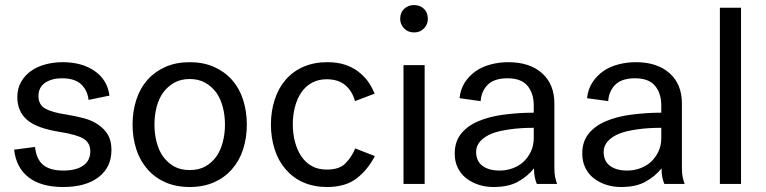

<svg xmlns="http://www.w3.org/2000/svg" viewBox="-20 -731 3044 763"><path d="M132.8 -349.1Q132.8 -314.9 160.2 -299.3Q187 -284.2 243.2 -275.9Q279.3 -270 313 -261.2Q346.2 -252.4 370.6 -235.4Q396 -217.8 409.2 -194.8Q422.9 -170.9 422.9 -134.8Q422.9 -66.4 372.1 -27.3Q320.8 12.2 231 12.2Q144 12.2 94.2 -25.9Q44.4 -64 36.1 -136.2L119.1 -147Q124.5 -98.6 150.9 -76.2Q178.2 -53.2 231.9 -53.2Q282.7 -53.2 311 -73.2Q338.9 -92.8 338.9 -129.9Q338.9 -163.1 312 -179.7Q286.1 -195.8 216.8 -207Q126.5 -221.2 87.9 -254.4Q48.8 -288.1 48.8 -345.2Q48.8 -378.9 63.5 -404.8Q78.6 -431.6 103 -448.7Q127.4 -466.3 160.6 -475.1Q192.9 -483.9 229 -483.9Q305.7 -483.9 356.4 -448.7Q406.7 -413.6 415 -351.1L332 -334Q327.1 -374 300.8 -397.5Q275.4 -419.9 226.1 -419.9Q186 -419.9 159.7 -402.3Q132.8 -384.3 132.8 -349.1Z M830.1 -465.3Q872.1 -446.8 901.4 -414.1Q931.2 -380.4 945.8 -335.4Q960.9 -288.6 960.9 -235.8Q960.9 -183.6 945.8 -136.7Q931.2 -91.8 901.4 -58.1Q871.6 -24.4 830.1 -6.3Q787.6 12.2 733.9 12.2Q680.2 12.2 637.7 -6.3Q596.2 -24.4 566.4 -58.1Q536.6 -91.8 522 -136.7Q506.8 -183.6 506.8 -235.8Q506.8 -288.6 522 -335.4Q536.6 -380.4 566.4 -414.1Q595.7 -446.8 637.7 -465.3Q680.2 -483.9 733.9 -483.9Q787.6 -483.9 830.1 -465.3ZM795.4 -69.3Q821.3 -84 839.4 -108.4Q856 -131.3 865.2 -166Q874 -198.7 874 -235.8Q874 -273.4 865.2 -306.2Q856 -340.3 839.4 -363.3Q821.3 -387.7 795.4 -402.3Q769 -417 733.9 -417Q698.7 -417 672.4 -402.3Q646.5 -387.7 628.4 -363.3Q611.8 -340.3 602.5 -306.2Q593.8 -273.4 593.8 -235.8Q593.8 -199.2 602.5 -166Q611.8 -131.3 628.4 -108.4Q646.5 -84 672.4 -69.3Q697.8 -55.2 733.9 -55.2Q770 -55.2 795.4 -69.3Z M1056.6 -235.8Q1056.6 -288.6 1071.8 -335.4Q1086.4 -380.9 1115.2 -414.1Q1144 -447.3 1185.1 -465.3Q1227.5 -483.9 1280.8 -483.9Q1319.3 -483.9 1348.6 -474.6Q1378.4 -465.3 1401.9 -447.8Q1425.3 -430.2 1441.4 -408.7Q1457 -387.2 1468.8 -358.9L1390.6 -329.1Q1379.9 -369.1 1352.1 -392.6Q1324.2 -416 1277.8 -416Q1245.1 -416 1219.2 -401.9Q1194.8 -388.7 1177.2 -363.3Q1161.6 -340.8 1152.3 -306.6Q1143.6 -274.4 1143.6 -236.8Q1143.6 -200.2 1152.3 -167Q1161.6 -132.8 1177.7 -109.4Q1194.8 -84.5 1219.7 -70.8Q1244.1 -57.1 1278.8 -57.1Q1329.1 -57.1 1353 -82Q1377.9 -107.4 1391.6 -141.1L1469.7 -110.8Q1442.4 -57.6 1398.4 -22.9Q1353.5 12.2 1279.8 12.2Q1227.5 12.2 1185.1 -6.3Q1145 -23.9 1115.2 -58.1Q1086.4 -91.3 1071.8 -136.7Q1056.6 -183.6 1056.6 -235.8Z M1570.3 -655.8Q1570.3 -681.2 1585.9 -695.8Q1602.1 -710.9 1625.5 -710.9Q1648.9 -710.9 1665 -695.8Q1680.2 -681.2 1680.2 -655.8Q1680.2 -633.8 1665 -618.2Q1649.9 -602.1 1625.5 -602.1Q1601.1 -602.1 1585.9 -618.2Q1570.3 -634.8 1570.3 -655.8ZM1583.5 -472.2H1667.5V0H1583.5Z M2113.3 0Q2108.9 -10.3 2105.5 -24.9Q2102.1 -40.5 2102.1 -62Q2077.1 -30.3 2038.1 -8.8Q2000.5 12.2 1940.9 12.2Q1908.2 12.2 1879.9 2.4Q1852.5 -6.8 1831.1 -23.9Q1810.5 -40.5 1798.3 -65.9Q1787.1 -89.8 1787.1 -121.1Q1787.1 -168.5 1812.5 -199.7Q1837.9 -231.4 1881.3 -249.5Q1925.3 -268.1 1981.9 -275.4Q2043 -283.2 2101.1 -283.2V-312Q2101.1 -359.9 2076.2 -390.1Q2051.3 -419.9 1997.1 -419.9Q1943.4 -419.9 1917.5 -393.6Q1892.6 -367.7 1890.1 -329.1L1806.2 -340.8Q1809.6 -376 1827.1 -403.3Q1844.2 -429.7 1870.6 -448.2Q1896.5 -466.3 1930.7 -475.1Q1964.4 -483.9 2000 -483.9Q2085 -483.9 2134.3 -439.9Q2183.1 -396 2183.1 -319.8V-64Q2183.1 -40.5 2186 -27.3Q2189.5 -11.7 2193.8 0ZM1966.3 -53.2Q1992.2 -53.2 2016.6 -62Q2042 -71.3 2059.6 -87.4Q2077.6 -104 2089.4 -127.9Q2101.1 -152.3 2101.1 -182.1V-223.1Q2049.8 -223.1 2008.3 -217.3Q1961.9 -210.9 1936 -200.7Q1906.2 -189 1889.2 -170.4Q1872.1 -151.9 1872.1 -127Q1872.1 -90.8 1897.5 -71.8Q1922.4 -53.2 1966.3 -53.2Z M2620.1 0Q2615.7 -10.3 2612.3 -24.9Q2608.9 -40.5 2608.9 -62Q2584 -30.3 2544.9 -8.8Q2507.3 12.2 2447.8 12.2Q2415 12.2 2386.7 2.4Q2359.4 -6.8 2337.9 -23.9Q2317.4 -40.5 2305.2 -65.9Q2293.9 -89.8 2293.9 -121.1Q2293.9 -168.5 2319.3 -199.7Q2344.7 -231.4 2388.2 -249.5Q2432.1 -268.1 2488.8 -275.4Q2549.8 -283.2 2607.9 -283.2V-312Q2607.9 -359.9 2583 -390.1Q2558.1 -419.9 2503.9 -419.9Q2450.2 -419.9 2424.3 -393.6Q2399.4 -367.7 2397 -329.1L2313 -340.8Q2316.4 -376 2334 -403.3Q2351.1 -429.7 2377.4 -448.2Q2403.3 -466.3 2437.5 -475.1Q2471.2 -483.9 2506.8 -483.9Q2591.8 -483.9 2641.1 -439.9Q2689.9 -396 2689.9 -319.8V-64Q2689.9 -40.5 2692.9 -27.3Q2696.3 -11.7 2700.7 0ZM2473.1 -53.2Q2499 -53.2 2523.4 -62Q2548.8 -71.3 2566.4 -87.4Q2584.5 -104 2596.2 -127.9Q2607.9 -152.3 2607.9 -182.1V-223.1Q2556.6 -223.1 2515.1 -217.3Q2468.8 -210.9 2442.9 -200.7Q2413.1 -189 2396 -170.4Q2378.9 -151.9 2378.9 -127Q2378.9 -90.8 2404.3 -71.8Q2429.2 -53.2 2473.1 -53.2Z M2840.8 -700.2H2924.8V0H2840.8Z"/></svg>

Font: Post Grotesk Regular
Style: Regular
Weight: 500
Version: 0.900; ttfautohint (v0.96) -l 8 -r 50 -G 200 -x 14 -w "gGD" 